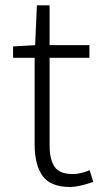

<svg xmlns="http://www.w3.org/2000/svg" viewBox="-20 -707 392 739"><path d="M250 12.7Q174.8 12.7 144 -29.8Q113.3 -72.3 113.3 -152.3V-484.4H30.3V-528.3L115.2 -533.2L122.1 -686.5H170.9V-533.2H324.2V-484.4H170.9V-148.4Q170.9 -93.8 189.9 -65.4Q209 -37.1 259.8 -37.1Q290 -37.1 325.2 -51.8L338.9 -6.8Q282.2 12.7 250 12.7Z"/></svg>

Font: Gen Shin Gothic Light
Style: Regular
Weight: 200
Designer: [Source Han Sans]
Ryoko NISHIZUKA  (kana & ideographs); Paul D. Hunt (Latin, Greek & Cyrillic); Wenlong ZHANG  (bopomofo
Version: Version 1.002.20150607